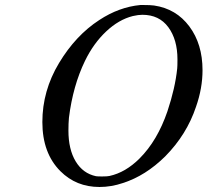

<svg xmlns="http://www.w3.org/2000/svg" viewBox="-20 -724 828 766"><path d="M540 -704H552Q581 -704 595 -702Q683 -689 735.5 -618.5Q788 -548 788 -444Q788 -372 762 -298Q725 -187 639 -100Q561 -23 471 6Q424 22 377 22Q284 22 221 -41Q149 -113 149 -237Q149 -362 215.5 -472.5Q282 -583 376 -644Q455 -696 540 -704ZM688 -487Q688 -566 651.5 -615.5Q615 -665 548 -665Q532 -665 510 -660Q454 -646 403.5 -598.5Q353 -551 319 -481Q271 -382 255 -254Q253 -232 253 -203Q253 -128 282 -80Q311 -32 363 -21Q369 -20 387 -20Q409 -20 417 -22Q481 -36 537 -92Q608 -163 648 -280Q679 -373 687 -451Q688 -459 688 -487Z"/></svg>

Font: KaTeX_Main
Style: Italic
Weight: 400
Version: Version 1.1; ttfautohint (v1.3)